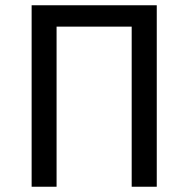

<svg xmlns="http://www.w3.org/2000/svg" viewBox="-20 -709 715 729"><path d="M575.2 -689V0H480V-607.9H194.8V0H100.1V-689Z"/></svg>

Font: FiraGO
Style: Regular
Weight: 400
Designer: bBox Type
Foundry: bBox Type GmbH
Version: Version 1.001;PS 001.001;hotconv 1.0.88;makeotf.lib2.5.64775